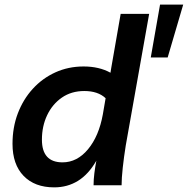

<svg xmlns="http://www.w3.org/2000/svg" viewBox="-20 -800 811 829"><path d="M214 9Q130 9 82 -40.5Q34 -90 34 -179Q34 -250 57 -310.5Q80 -371 121.5 -416.5Q163 -462 219 -487.5Q275 -513 341 -513Q408 -513 457 -486L460 -505L501 -740H624L523 -172Q515 -122 510 -76Q505 -30 505 0H384Q384 -25 387.5 -52.5Q391 -80 396 -106Q362 -47 316.5 -19Q271 9 214 9ZM250 -99Q313 -99 360 -155.5Q407 -212 424 -306L436 -376Q403 -407 344 -407Q288 -407 247 -378.5Q206 -350 183.5 -302.5Q161 -255 161 -197Q161 -99 250 -99ZM631 -552 671 -780H771L704 -552Z"/></svg>

Font: Livvic SemiBold
Style: Italic
Weight: 600
Italic angle: -10°
Designer: Jacques Le Bailly, Baron von Fonthausen
Version: Version 1.001; ttfautohint (v1.8.2)